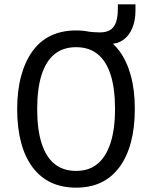

<svg xmlns="http://www.w3.org/2000/svg" viewBox="-20 -854 699 883"><path d="M330 9Q265 9 215 -14.5Q165 -38 130 -84.5Q95 -131 77 -198.5Q59 -266 59 -352Q59 -438 77.5 -505.5Q96 -573 130.5 -620Q165 -667 215 -690.5Q265 -714 330 -714Q395 -714 444.5 -690Q494 -666 528.5 -620Q563 -574 581.5 -507Q600 -440 600 -353Q600 -267 582 -199.5Q564 -132 529 -85Q494 -38 444.5 -14.5Q395 9 330 9ZM330 -68Q389 -68 428 -100Q467 -132 488 -195.5Q509 -259 509 -353Q509 -448 488.5 -511Q468 -574 428.5 -605.5Q389 -637 330 -637Q271 -637 231.5 -605.5Q192 -574 171.5 -510.5Q151 -447 151 -352Q151 -258 171.5 -194.5Q192 -131 231.5 -99.5Q271 -68 330 -68ZM416 -652 379 -709Q397 -707 412.5 -706Q428 -705 440 -705Q470 -705 488 -717Q506 -729 514 -753Q522 -777 522 -814V-834H603V-805Q603 -760 588.5 -725Q574 -690 547.5 -671Q521 -652 486 -652Z"/></svg>

Font: Nunito Sans 10pt Condensed Medium
Style: Regular
Weight: 500
Width: 3
Designer: Vernon Adams
Foundry: Vernon Adams
Version: Version 3.101;gftools[0.9.27]